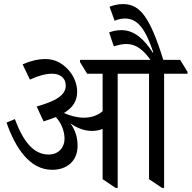

<svg xmlns="http://www.w3.org/2000/svg" viewBox="-20 -917 941 943"><path d="M236 -83C309 -83 361 -126 361 -201C361 -241 351 -276 326 -311C358 -288 394 -274 431 -274C450 -274 468 -277 484 -284V-37L548 6H558V-555H712V-37L776 6H786V-555H901V-564L865 -623H782C716 -835 667 -897 584 -897C557 -897 534 -890 518 -884L543 -815C561 -823 578 -826 595 -826C660 -826 697 -766 733 -660L730 -659C694 -715 645 -769 577 -769C551 -769 533 -764 516 -758L539 -689C560 -696 581 -701 600 -701C648 -701 684 -672 719 -623H373V-612L408 -555H484V-371C459 -349 427 -339 391 -339C358 -339 323 -349 294 -362C339 -389 359 -422 359 -467C359 -504 343 -544 316 -574C282 -611 245 -627 203 -627C167 -627 129 -618 91 -601L127 -526C165 -544 203 -555 236 -555C275 -555 303 -534 303 -497C303 -449 253 -420 160 -394L194 -321C217 -328 237 -335 254 -342C281 -314 297 -273 297 -235C297 -192 267 -158 219 -158C143 -158 93 -225 53 -332L12 -315C55 -192 125 -83 236 -83Z"/></svg>

Font: Noto Serif Devanagari SemiCondensed
Style: Regular
Weight: 400
Width: 4
Designer: Universal Thirst, Indian Type Foundry and the Monotype Design Team
Foundry: Monotype Imaging Inc.
Version: Version 2.004